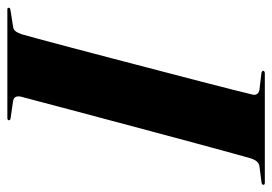

<svg xmlns="http://www.w3.org/2000/svg" viewBox="-145 -611 740 522"><g transform="rotate(-90 225.0 -350.0)"><path d="M229 -34Q227 -27 230.2 -21.5Q233.5 -16 243 -14.5L285.5 -9.5Q289.5 -9 291.5 -7.8Q293.5 -6.5 293.5 -4.5Q293.5 -2.5 291.5 -1.2Q289.5 0 286 0H-10.5Q-13.5 0 -15 -1Q-16.5 -2 -16.5 -3.5Q-16.5 -6 -14.8 -7.2Q-13 -8.5 -10 -9L33 -14.5Q41.5 -15.5 46.8 -21.5Q52 -27.5 55.5 -38.5Q59 -50.5 69.2 -87.5Q79.5 -124.5 93.8 -177.8Q108 -231 124.5 -292.2Q141 -353.5 157.2 -414.5Q173.5 -475.5 187.5 -528.2Q201.5 -581 211 -617.2Q220.5 -653.5 223.5 -664Q225 -674 221.5 -679Q218 -684 207.5 -685L166 -691Q161.5 -691.5 160.2 -692.8Q159 -694 159 -696Q159 -698 160.8 -699Q162.5 -700 166 -700H459.5Q462.5 -700 463.8 -699Q465 -698 465 -696.5Q465 -695 463.8 -693.5Q462.5 -692 458.5 -691.5L414 -684.5Q407 -684 402.2 -679Q397.5 -674 393 -661.5Q390 -651 380.2 -615Q370.5 -579 356.5 -526.2Q342.5 -473.5 326.5 -412.2Q310.5 -351 294.5 -289.5Q278.5 -228 264.5 -174.5Q250.5 -121 241.2 -83.5Q232 -46 229 -34Z"/></g></svg>

Font: Fraunces 120pt
Style: Bold Italic
Weight: 700
Italic angle: -16°
Version: Version 1.000;[b76b70a41]